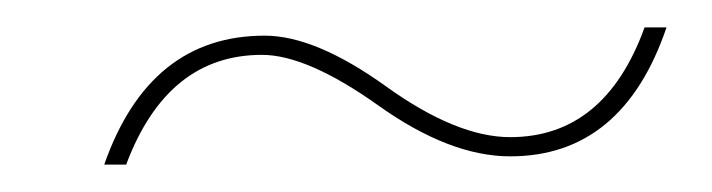

<svg xmlns="http://www.w3.org/2000/svg" viewBox="-20 -415 519 140"><path d="M466 -395Q434 -301 352 -301Q308 -301 256 -338Q204 -375 171 -375Q102 -375 72 -295H56Q89 -389 173 -389Q210 -389 261.5 -352Q313 -315 352 -315Q421 -315 450 -395Z"/></svg>

Font: Elaine Sans Thin
Style: Italic
Weight: 250
Italic angle: -13°
Designer: Wei Huang
Foundry: Wei Huang
Version: Version 2.001;December 24, 2019;FontCreator 12.0.0.2547 64-b